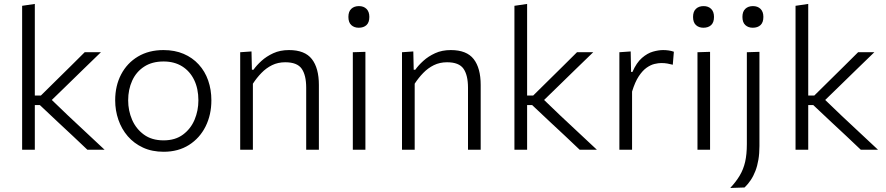

<svg xmlns="http://www.w3.org/2000/svg" viewBox="-20 -761 4505 976"><path d="M424 0Q387.5 -35 350.2 -69.8Q313 -104.5 276 -139L182.5 -227H148V-275.5H188L266 -352.5Q302.5 -388.5 338.8 -424.2Q375 -460 410.5 -495.5H493Q448 -452 403.5 -408.8Q359 -365.5 315 -322.5L227.5 -237.5L225.5 -270L326.5 -173Q372.5 -130 419 -86.5Q465.5 -43 511.5 0ZM92.5 0Q92.5 -55.5 92.5 -107Q92.5 -158.5 92.5 -219.5V-494Q92.5 -557 92.5 -616.2Q92.5 -675.5 92.5 -731.5L157 -741Q157 -681 157 -620.2Q157 -559.5 157 -494V-211Q157 -153.5 157 -103.8Q157 -54 157 0Z M812 10.5Q752.5 10.5 706.8 -10.8Q661 -32 629.5 -68.5Q598 -105 581.8 -152.2Q565.5 -199.5 565.5 -251Q565.5 -325 595.8 -382.8Q626 -440.5 681.2 -473.5Q736.5 -506.5 811 -506.5Q868.5 -506.5 913.5 -487.2Q958.5 -468 990.2 -433.2Q1022 -398.5 1038.2 -352Q1054.5 -305.5 1054.5 -251Q1054.5 -177.5 1025 -118.2Q995.5 -59 940.8 -24.2Q886 10.5 812 10.5ZM811.5 -47.5Q871 -47.5 910.2 -76.8Q949.5 -106 969 -152.2Q988.5 -198.5 988.5 -251Q988.5 -310 967 -354.5Q945.5 -399 905.8 -423.8Q866 -448.5 811.5 -448.5Q753 -448.5 712.8 -422.2Q672.5 -396 652 -351Q631.5 -306 631.5 -251Q631.5 -198.5 651.5 -152.2Q671.5 -106 711.5 -76.8Q751.5 -47.5 811.5 -47.5Z M1201 0Q1201 -55.5 1201 -107Q1201 -158.5 1201 -219.5V-269.5Q1201 -324 1201 -381.5Q1201 -439 1201 -495.5L1258.5 -499.5L1260.5 -406.5H1268.5Q1284 -428.5 1309.2 -451.5Q1334.5 -474.5 1369.2 -490.5Q1404 -506.5 1449 -506.5Q1529.5 -506.5 1565.2 -460.8Q1601 -415 1601 -329Q1601 -296.5 1601 -272.5Q1601 -248.5 1601 -219.5Q1601 -161 1601 -108.2Q1601 -55.5 1601 0H1536.5Q1536.5 -55.5 1536.5 -108Q1536.5 -160.5 1536.5 -217V-315Q1536.5 -379 1513.5 -411.8Q1490.5 -444.5 1430 -444.5Q1393 -444.5 1363 -429.8Q1333 -415 1309 -390.2Q1285 -365.5 1265.5 -335.5V-217Q1265.5 -158 1265.5 -106.8Q1265.5 -55.5 1265.5 0Z M1773.5 0Q1773.5 -55.5 1773.5 -107Q1773.5 -158.5 1773.5 -219.5V-269.5Q1773.5 -312.5 1773.5 -350Q1773.5 -387.5 1773.5 -423Q1773.5 -458.5 1773.5 -495.5L1837.5 -497.5Q1837.5 -460.5 1837.5 -424.8Q1837.5 -389 1837.5 -351.2Q1837.5 -313.5 1837.5 -269.5V-219.5Q1837.5 -158.5 1837.5 -107Q1837.5 -55.5 1837.5 0ZM1803.5 -620Q1780.5 -620 1765.8 -633.5Q1751 -647 1751 -675Q1751 -702.5 1765.8 -716.2Q1780.5 -730 1804.5 -730Q1828.5 -730 1843 -715.8Q1857.5 -701.5 1857.5 -675Q1857.5 -647 1843 -633.5Q1828.5 -620 1803.5 -620Z M2023.5 0Q2023.5 -55.5 2023.5 -107Q2023.5 -158.5 2023.5 -219.5V-269.5Q2023.5 -324 2023.5 -381.5Q2023.5 -439 2023.5 -495.5L2081 -499.5L2083 -406.5H2091Q2106.5 -428.5 2131.8 -451.5Q2157 -474.5 2191.8 -490.5Q2226.5 -506.5 2271.5 -506.5Q2352 -506.5 2387.8 -460.8Q2423.5 -415 2423.5 -329Q2423.5 -296.5 2423.5 -272.5Q2423.5 -248.5 2423.5 -219.5Q2423.5 -161 2423.5 -108.2Q2423.5 -55.5 2423.5 0H2359Q2359 -55.5 2359 -108Q2359 -160.5 2359 -217V-315Q2359 -379 2336 -411.8Q2313 -444.5 2252.5 -444.5Q2215.5 -444.5 2185.5 -429.8Q2155.5 -415 2131.5 -390.2Q2107.5 -365.5 2088 -335.5V-217Q2088 -158 2088 -106.8Q2088 -55.5 2088 0Z M2926.5 0Q2890 -35 2852.8 -69.8Q2815.5 -104.5 2778.5 -139L2685 -227H2650.5V-275.5H2690.5L2768.5 -352.5Q2805 -388.5 2841.2 -424.2Q2877.5 -460 2913 -495.5H2995.5Q2950.5 -452 2906 -408.8Q2861.5 -365.5 2817.5 -322.5L2730 -237.5L2728 -270L2829 -173Q2875 -130 2921.5 -86.5Q2968 -43 3014 0ZM2595 0Q2595 -55.5 2595 -107Q2595 -158.5 2595 -219.5V-494Q2595 -557 2595 -616.2Q2595 -675.5 2595 -731.5L2659.5 -741Q2659.5 -681 2659.5 -620.2Q2659.5 -559.5 2659.5 -494V-211Q2659.5 -153.5 2659.5 -103.8Q2659.5 -54 2659.5 0Z M3128.5 0Q3128.5 -55.5 3128.5 -107Q3128.5 -158.5 3128.5 -219.5V-269.5Q3128.5 -324 3128.5 -381.5Q3128.5 -439 3128.5 -495.5L3186 -499.5L3188 -395.5H3195Q3215.5 -442.5 3243.2 -466.5Q3271 -490.5 3299.2 -498.5Q3327.5 -506.5 3351 -506.5Q3365.5 -506.5 3379.2 -504.5Q3393 -502.5 3405.5 -498L3400 -432Q3384.5 -436 3371.5 -438.2Q3358.5 -440.5 3341 -440.5Q3327 -440.5 3307.5 -436Q3288 -431.5 3267.2 -417Q3246.5 -402.5 3227.2 -373.5Q3208 -344.5 3193 -295.5V-217Q3193 -158 3193 -106.8Q3193 -55.5 3193 0Z M3525.5 0Q3525.5 -55.5 3525.5 -107Q3525.5 -158.5 3525.5 -219.5V-269.5Q3525.5 -312.5 3525.5 -350Q3525.5 -387.5 3525.5 -423Q3525.5 -458.5 3525.5 -495.5L3589.5 -497.5Q3589.5 -460.5 3589.5 -424.8Q3589.5 -389 3589.5 -351.2Q3589.5 -313.5 3589.5 -269.5V-219.5Q3589.5 -158.5 3589.5 -107Q3589.5 -55.5 3589.5 0ZM3555.5 -620Q3532.5 -620 3517.8 -633.5Q3503 -647 3503 -675Q3503 -702.5 3517.8 -716.2Q3532.5 -730 3556.5 -730Q3580.5 -730 3595 -715.8Q3609.5 -701.5 3609.5 -675Q3609.5 -647 3595 -633.5Q3580.5 -620 3555.5 -620Z M3692 194.5Q3721.5 163 3740.2 131.5Q3759 100 3767.8 61.8Q3776.5 23.5 3776.5 -28.5V-219.5V-269.5Q3776.5 -312.5 3776.5 -350Q3776.5 -387.5 3776.5 -423Q3776.5 -458.5 3776.5 -495.5L3840.5 -497.5Q3840.5 -460.5 3840.5 -424.8Q3840.5 -389 3840.5 -351.2Q3840.5 -313.5 3840.5 -269.5Q3840.5 -209.5 3840.5 -165.2Q3840.5 -121 3840.5 -86Q3840.5 -51 3840.5 -18.5Q3840.5 19.5 3835.2 50.8Q3830 82 3820 108Q3810 134 3796 154.8Q3782 175.5 3765 192ZM3806.5 -620Q3783.5 -620 3768.8 -633.5Q3754 -647 3754 -675Q3754 -702.5 3768.8 -716.2Q3783.5 -730 3807.5 -730Q3831.5 -730 3846 -715.8Q3860.5 -701.5 3860.5 -675Q3860.5 -647 3846 -633.5Q3831.5 -620 3806.5 -620Z M4355.5 0Q4319 -35 4281.8 -69.8Q4244.5 -104.5 4207.5 -139L4114 -227H4079.5V-275.5H4119.5L4197.5 -352.5Q4234 -388.5 4270.2 -424.2Q4306.5 -460 4342 -495.5H4424.5Q4379.5 -452 4335 -408.8Q4290.5 -365.5 4246.5 -322.5L4159 -237.5L4157 -270L4258 -173Q4304 -130 4350.5 -86.5Q4397 -43 4443 0ZM4024 0Q4024 -55.5 4024 -107Q4024 -158.5 4024 -219.5V-494Q4024 -557 4024 -616.2Q4024 -675.5 4024 -731.5L4088.5 -741Q4088.5 -681 4088.5 -620.2Q4088.5 -559.5 4088.5 -494V-211Q4088.5 -153.5 4088.5 -103.8Q4088.5 -54 4088.5 0Z"/></svg>

Font: Commissioner Thin Light
Style: Regular
Weight: 300
Version: Version 1.000